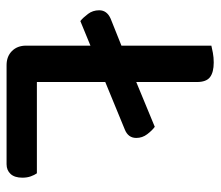

<svg xmlns="http://www.w3.org/2000/svg" viewBox="-62 -592 655 570"><g transform="rotate(90 265.0 -306.5)"><path d="M173 1Q147 1 131 -15Q115 -31 115 -57V-248L42 -218Q32 -226 21 -240.5Q10 -255 10 -274Q10 -297 35 -308L115 -340V-607Q123 -609 136.5 -611.5Q150 -614 165 -614Q194 -614 208.5 -603Q223 -592 223 -564V-384L356 -439Q367 -431 378 -416.5Q389 -402 389 -384Q389 -360 364 -350L223 -292V-89H494Q499 -82 503 -71Q507 -60 507 -46Q507 -23 496 -11Q485 1 467 1H173Z"/></g></svg>

Font: Baloo Da 2 Medium
Style: Regular
Weight: 500
Designer: Noopur Datye, Sulekha Rajkumar and Ek Type
Foundry: Ek Type
Version: Version 1.640;hotconv 1.0.111;makeotfexe 2.5.65597; ttfautoh